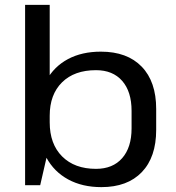

<svg xmlns="http://www.w3.org/2000/svg" viewBox="-20 -760 723 788"><path d="M396 8Q318 8 260 -23.5Q202 -55 170.5 -113Q139 -171 138 -249V-295Q139 -373 170.5 -430Q202 -487 259 -517.5Q316 -548 394 -548Q502 -548 561.5 -486.5Q621 -425 621 -313V-227Q621 -115 562 -53.5Q503 8 396 8ZM83 -740H184V-170L145 0H83ZM374 -67Q443 -67 481.5 -111Q520 -155 520 -233V-305Q520 -384 481.5 -428Q443 -472 374 -472Q285 -472 234.5 -422Q184 -372 184 -285V-258Q184 -169 235 -118Q286 -67 374 -67Z"/></svg>

Font: Pathway Extreme 28pt Medium
Style: Regular
Weight: 500
Designer: Eduardo Rodriguez Tunni
Foundry: Eduardo Rodriguez Tunni
Version: Version 1.001;gftools[0.9.26]